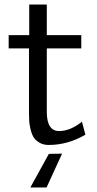

<svg xmlns="http://www.w3.org/2000/svg" viewBox="-20 -626 424 841"><path d="M18 -414V-472H108V-606H185V-472H336V-414H185V-136Q185 -52 239 -52Q288 -52 339 -93L354 -36Q277 9 193 9Q170 9 153 -1Q136 -11 127.5 -24.5Q119 -38 114 -59Q109 -80 108 -95Q107 -110 107 -131V-414ZM113 195 194 48 252 47 184 195Z"/></svg>

Font: Coval
Style: Light
Weight: 300
Foundry: Context Ltd
Version: Version 001.000